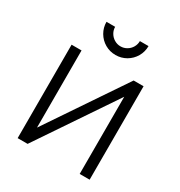

<svg xmlns="http://www.w3.org/2000/svg" viewBox="-172 -844 899 961"><g transform="rotate(30 278.0 -363.0)"><path d="M285.5 -605Q252.5 -605 224.5 -621.2Q196.5 -637.5 180.2 -665.5Q164 -693.5 164 -726.5H214Q214 -707.5 223.8 -691Q233.5 -674.5 250 -664.8Q266.5 -655 285.5 -655Q305 -655 321.5 -664.8Q338 -674.5 347.5 -691Q357 -707.5 357 -726.5H407Q407 -693.5 390.8 -665.5Q374.5 -637.5 346.5 -621.2Q318.5 -605 285.5 -605ZM486 -540V0H428.5V-446L127.5 0H70V-540H127.5V-94L428.5 -540Z"/></g></svg>

Font: Vela Sans Light
Style: Regular
Weight: 300
Designer: Principal design: Mikhail Sharanda - project Manrope.
Design modification: Ravid Balaliev
Foundry: Mikhail Sharanda
Version: Version 1.001